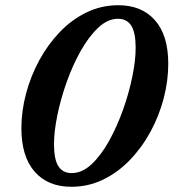

<svg xmlns="http://www.w3.org/2000/svg" viewBox="-20 -703 665 736"><path d="M433.5 -683Q523.5 -683 574.2 -625.2Q625 -567.5 625 -458.5Q625 -393 607.5 -326Q590 -259 557 -198.2Q524 -137.5 478 -89.8Q432 -42 375.2 -14.5Q318.5 13 253.5 13Q163.5 13 112.8 -45Q62 -103 62 -211.5Q62 -277 79.8 -344Q97.5 -411 130.5 -471.8Q163.5 -532.5 209.2 -580.2Q255 -628 311.8 -655.5Q368.5 -683 433.5 -683ZM187 -150.5Q187 -92 203.8 -65.8Q220.5 -39.5 255 -39.5Q294.5 -39.5 330.8 -73.2Q367 -107 397.8 -162.2Q428.5 -217.5 451.5 -282Q474.5 -346.5 487.2 -409Q500 -471.5 500 -519.5Q500 -578 483.2 -604.5Q466.5 -631 432 -631Q393 -631 356.8 -597Q320.5 -563 289.5 -508Q258.5 -453 235.5 -388.2Q212.5 -323.5 199.8 -261Q187 -198.5 187 -150.5Z"/></svg>

Font: Newsreader Text
Style: Bold Italic
Weight: 700
Italic angle: -17°
Designer: Hugues Gentile
Foundry: Production Type
Version: Version 1.001